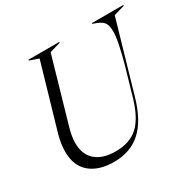

<svg xmlns="http://www.w3.org/2000/svg" viewBox="-158 -879 1069 1058"><g transform="rotate(-30 376.5 -350.0)"><path d="M149 -712H345V-707L276 -687L157 -274Q143 -223 143 -185Q143 -111 188 -72.5Q233 -34 315 -34Q405 -34 458 -83Q511 -132 543 -243L590 -405Q632 -553 632 -614Q632 -656 616.5 -673.5Q601 -691 565 -703L553 -707V-712H753V-707L684 -687L555 -241Q517 -109 449 -48.5Q381 12 278 12Q182 12 126.5 -34.5Q71 -81 71 -171Q71 -223 88 -281L206 -687L149 -707Z"/></g></svg>

Font: Nyght Serif Light Italic
Style: Regular
Weight: 300
Italic angle: -16°
Designer: Maksym Kobuzan
Version: Version 0.410